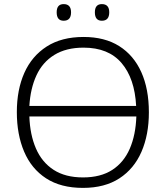

<svg xmlns="http://www.w3.org/2000/svg" viewBox="-20 -905 808 935"><path d="M705 -358Q705 -249 669 -166Q633 -83 561.5 -36.5Q490 10 384 10Q276 10 204.5 -36.5Q133 -83 97.5 -166.5Q62 -250 62 -359Q62 -468 98.5 -550Q135 -632 207.5 -678.5Q280 -725 387 -725Q490 -725 560.5 -680.5Q631 -636 668 -554Q705 -472 705 -358ZM387 -673Q302 -673 244.5 -637.5Q187 -602 157.5 -538Q128 -474 123 -389H643Q636 -523 572 -598Q508 -673 387 -673ZM384 -41Q470 -41 526.5 -77.5Q583 -114 612 -181Q641 -248 644 -338H123Q126 -249 155 -182Q184 -115 241 -78Q298 -41 384 -41ZM256 -845Q256 -885 290 -885Q326 -885 326 -845Q326 -804 290 -804Q256 -804 256 -845ZM442 -845Q442 -885 476 -885Q512 -885 512 -845Q512 -804 476 -804Q442 -804 442 -845Z"/></svg>

Font: BC Sans Light
Style: Regular
Weight: 300
Designer: Monotype Design Team
Foundry: Monotype Imaging Inc.
Version: Version 2.000;GOOG;noto-source:20170915:90ef993387c0